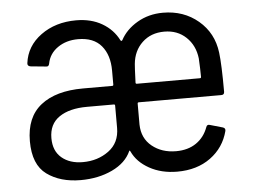

<svg xmlns="http://www.w3.org/2000/svg" viewBox="-43 -567 828 628"><g transform="rotate(-5 371.0 -253.0)"><path d="M43 -133Q43 -212 92.5 -251Q142 -290 231 -290H327Q331 -290 331 -294V-340Q331 -391 305.5 -421.5Q280 -452 229 -452Q190 -452 162 -432.5Q134 -413 128 -381Q126 -370 117 -372L66 -377Q56 -379 57 -388Q64 -444 112 -479Q160 -514 228 -514Q277 -514 313 -493Q349 -472 367 -436Q370 -432 373 -436Q391 -470 428.5 -492Q466 -514 513 -514Q581 -514 629 -473.5Q677 -433 685 -368Q690 -329 690 -239Q690 -229 680 -229H409Q405 -229 405 -225V-156Q406 -111 438 -85Q470 -59 517 -59Q556 -59 583 -77.5Q610 -96 622 -129Q625 -138 634 -135L676 -123Q685 -120 683 -111Q669 -57 624.5 -24.5Q580 8 515 8Q463 8 423.5 -14Q384 -36 368 -71Q367 -73 366 -74Q365 -75 364 -73Q347 -35 301.5 -13.5Q256 8 198 8Q131 8 87 -24Q43 -56 43 -133ZM408 -290H615Q619 -290 619 -294Q619 -319 617 -355Q612 -398 583.5 -425Q555 -452 512 -452Q468 -452 439.5 -425Q411 -398 407 -355Q406 -348 404 -294Q404 -290 408 -290ZM331 -152V-225Q331 -229 327 -229H239Q181 -229 147.5 -206Q114 -183 114 -137Q114 -95 140.5 -72.5Q167 -50 210 -50Q259 -50 295 -76.5Q331 -103 331 -152Z"/></g></svg>

Font: Barlow Semi Condensed
Style: Regular
Weight: 400
Width: 4
Designer: Jeremy Tribby
Foundry: Tribby Type
Version: Version 1.408;December 10, 2018;FontCreator 11.5.0.2430 64-b